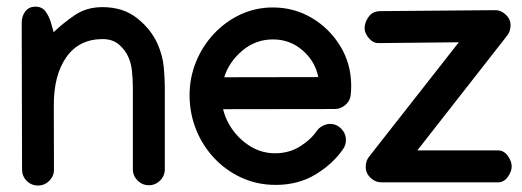

<svg xmlns="http://www.w3.org/2000/svg" viewBox="-20 -556 1597 587"><path d="M144 -457.5Q170.4 -483.4 207.3 -508.8Q244.1 -534.2 293 -534.2Q356.9 -534.2 399.4 -500.2Q441.9 -466.3 461.9 -421.4Q477.5 -385.7 480.7 -350.8Q483.9 -315.9 483.9 -285.2V-38.6Q483.9 -18.6 469.5 -4.2Q455.1 10.3 435.1 10.3Q415 10.3 400.6 -4.2Q386.2 -18.6 386.2 -38.6V-285.2Q386.2 -314 383.5 -338.4Q380.9 -362.8 372.6 -381.3Q363.3 -402.8 343.8 -419.7Q324.2 -436.5 293.9 -436.5Q221.7 -436.5 182.9 -381.3Q144 -326.2 144.5 -232.4L145 -37.6Q145 -17.6 130.6 -3.2Q116.2 11.2 96.2 11.2Q75.7 11.2 61.5 -3.2Q47.4 -17.6 47.4 -38.1L46.4 -486.8Q46.4 -506.8 57.4 -521.2Q68.4 -535.6 88.4 -535.6Q108.4 -535.6 119.1 -521.2Q129.9 -506.8 135.7 -486.8Z M814.5 -533.2Q879.4 -533.2 933.6 -501Q987.8 -468.8 1020.8 -414.3Q1053.7 -359.9 1053.7 -293.5Q1053.7 -279.8 1052.2 -265.6Q1050.3 -247.6 1035.9 -235.1Q1021.5 -222.7 1003.4 -222.7L662.1 -222.2Q670.4 -187 693.4 -156.2Q716.3 -125.5 749.3 -106.4Q782.2 -87.4 821.3 -87.4Q863.3 -87.4 896.5 -107.9Q929.7 -128.4 948.2 -155.3Q954.1 -164.6 966.1 -170.9Q978 -177.2 988.8 -177.2Q1008.8 -177.2 1023.2 -162.6Q1037.6 -147.9 1037.6 -127.9Q1037.6 -112.3 1028.8 -100.1Q998.5 -55.7 945.6 -23.2Q892.6 9.3 822.8 9.3Q766.6 9.3 718.5 -12.7Q670.4 -34.7 634.8 -72.8Q599.1 -110.8 579.3 -160.4Q559.6 -210 559.6 -265.1Q559.6 -318.4 579.1 -366.5Q598.6 -414.6 633.5 -452.1Q668.5 -489.7 714.8 -511.5Q761.2 -533.2 814.5 -533.2ZM953.1 -320.3Q943.8 -368.2 905.3 -401.9Q866.7 -435.5 814.5 -435.5Q761.2 -435.5 720.5 -400.9Q679.7 -366.2 665.5 -319.8Z M1498 -524.9Q1513.7 -523.4 1527.3 -510.3Q1541 -497.1 1541 -479Q1541 -458.5 1528.3 -444.3L1255.9 -96.2H1502.4Q1520.5 -96.2 1532.5 -79.6Q1544.4 -63 1544.4 -47.4Q1544.4 -31.7 1532.5 -15.1Q1520.5 1.5 1502.4 1.5H1147Q1127.4 1.5 1112.8 -12.5Q1098.1 -26.4 1098.1 -46.4Q1098.1 -65.9 1110.8 -80.1L1382.8 -426.8L1144.5 -424.3H1136.2Q1120.1 -424.3 1107.4 -439.7Q1094.7 -455.1 1094.7 -469.2Q1094.7 -487.8 1107.2 -504.9Q1119.6 -522 1143.6 -522L1491.7 -524.9Z"/></svg>

Font: Manjari
Style: Bold
Weight: 700
Designer: Santhosh Thottingal <santhosh.thottingal@gmail.com>
Version: Version 2.000